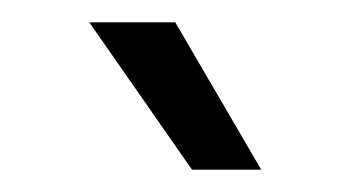

<svg xmlns="http://www.w3.org/2000/svg" viewBox="-20 -720 314 172"><path d="M152 -568 60 -700H137L214 -568Z"/></svg>

Font: Space 7353
Style: Regular
Weight: 400
Designer: Christine Claussen + Ruben Lyon  (Space 7353)
Version: Version 1.000;FEAKit 1.0